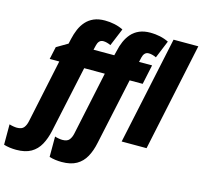

<svg xmlns="http://www.w3.org/2000/svg" viewBox="-242 -915 1374 1305"><g transform="rotate(15 445.0 -262.5)"><path d="M-18.6 240.2Q-40.5 240.2 -64 237.1Q-87.4 233.9 -106 228V84.5Q-94.7 88.4 -79.1 91.1Q-63.5 93.8 -52.2 93.8Q-18.1 93.8 -3.9 75.9Q10.3 58.1 16.1 29.3L109.9 -415.5H42.5L61.5 -503.4L139.6 -549.3L147.5 -584.5Q155.8 -621.6 169.7 -654.1Q183.6 -686.5 206.1 -711.7Q228.5 -736.8 261 -751Q293.5 -765.1 338.9 -765.1Q372.6 -765.1 406 -758.1Q439.5 -751 467.8 -736.8L416.5 -612.8Q404.3 -619.1 390.1 -622.8Q376 -626.5 364.3 -626.5Q346.7 -626.5 336.4 -615.5Q326.2 -604.5 322.3 -587.4L314 -553.2H460L467.8 -584.5Q475.6 -621.6 489.7 -654.1Q503.9 -686.5 526.1 -711.7Q548.3 -736.8 581.1 -751Q613.8 -765.1 658.7 -765.1Q692.9 -765.1 726.1 -758.1Q759.3 -751 787.6 -736.8L736.8 -612.8Q724.1 -619.1 710.2 -622.8Q696.3 -626.5 684.1 -626.5Q666.5 -626.5 656.2 -615.5Q646 -604.5 642.1 -587.4L634.3 -553.2H726.1L696.8 -415.5H605L504.9 50.8Q493.2 108.4 469.7 151.1Q446.3 193.8 405.8 217Q365.2 240.2 301.8 240.2Q279.3 240.2 256.1 237.1Q232.9 233.9 214.4 228V84.5Q225.6 88.4 241 91.1Q256.3 93.8 267.6 93.8Q301.8 93.8 315.9 75.9Q330.1 58.1 335.9 29.3L430.2 -415.5H285.2L185.1 50.8Q172.9 108.4 149.4 151.1Q126 193.8 85.7 217Q45.4 240.2 -18.6 240.2ZM660.2 0 821.8 -759.8H996.1L835.4 0Z"/></g></svg>

Font: Open Sans SemiCondensed ExtraBold
Style: Italic
Weight: 800
Width: 4
Italic angle: -12°
Designer: Monotype Design Team
Foundry: Monotype Imaging Inc.
Version: Version 3.003